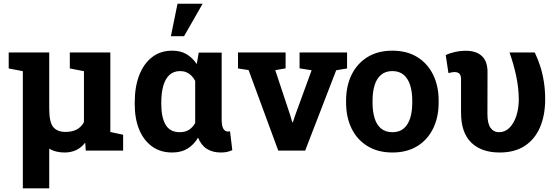

<svg xmlns="http://www.w3.org/2000/svg" viewBox="-20 -811 3000 1034"><path d="M103 203.1V-427.7L26.9 -442.4V-528.3H103H245.1V-225.6Q245.1 -152.8 266.8 -126.7Q288.6 -100.6 332.5 -100.6Q369.6 -100.6 394 -114Q418.5 -127.4 432.1 -153.3V-427.7L356 -442.4V-528.3H574.2V-100.1L643.1 -85.4V0H441.9L439 -43Q418.9 -16.6 391.1 -3.2Q363.3 10.3 327.6 10.3Q303.7 10.3 283 5.1Q262.2 0 245.1 -10.7V203.1Z M906.7 10.3Q844.2 10.3 799.1 -22.2Q753.9 -54.7 729.7 -113Q705.6 -171.4 705.6 -249.5V-259.8Q705.6 -343.3 729.7 -405.8Q753.9 -468.3 799.1 -503.2Q844.2 -538.1 906.7 -538.1Q952.1 -538.1 984.4 -519.3Q1016.6 -500.5 1039.6 -465.8L1050.3 -527.8H1173.8V-168.5Q1173.8 -131.8 1183.1 -117.2Q1192.4 -102.5 1208.5 -102.5Q1211.4 -102.5 1214.4 -103Q1217.3 -103.5 1218.8 -104.5L1231 -2.4Q1214.8 4.9 1200 7.6Q1185.1 10.3 1168.9 10.3Q1125 10.3 1093.8 -9.5Q1062.5 -29.3 1046.9 -69.8Q1023.4 -30.8 989.5 -10.3Q955.6 10.3 906.7 10.3ZM948.2 -99.1Q977.1 -99.1 997.3 -111.8Q1017.6 -124.5 1031.2 -148.4V-375.5Q1022 -392.6 1010 -404.3Q998 -416 982.9 -422.1Q967.8 -428.2 950.2 -428.2Q914.6 -428.2 892.1 -407Q869.6 -385.7 859.1 -347.9Q848.6 -310.1 848.6 -259.8V-249.5Q848.6 -179.7 871.8 -139.4Q895 -99.1 948.2 -99.1ZM900.4 -616.2 936 -791H1071.3L971.2 -616.2Z M1478.5 0 1318.8 -433.6 1261.7 -442.4V-528.3H1518.1V-442.9L1462.4 -433.1L1542 -193.4L1554.2 -152.3H1557.1L1570.8 -193.4L1658.2 -432.6L1593.3 -442.9V-528.3H1849.1V-442.4L1790.5 -432.6L1623.5 0Z M2093.8 10.3Q2015.6 10.3 1959.5 -23.9Q1903.3 -58.1 1873.5 -118.9Q1843.8 -179.7 1843.8 -258.8V-269Q1843.8 -347.7 1873.5 -408.4Q1903.3 -469.2 1959.2 -503.7Q2015.1 -538.1 2092.8 -538.1Q2171.4 -538.1 2227.1 -503.7Q2282.7 -469.2 2312.5 -408.7Q2342.3 -348.1 2342.3 -269V-258.8Q2342.3 -179.7 2312.5 -118.9Q2282.7 -58.1 2227.1 -23.9Q2171.4 10.3 2093.8 10.3ZM2093.8 -99.1Q2130.9 -99.1 2154.3 -119.1Q2177.7 -139.2 2189 -175Q2200.2 -210.9 2200.2 -258.8V-269Q2200.2 -315.9 2189 -351.8Q2177.7 -387.7 2154.1 -408Q2130.4 -428.2 2092.8 -428.2Q2056.2 -428.2 2032.2 -408Q2008.3 -387.7 1997.3 -351.8Q1986.3 -315.9 1986.3 -269V-258.8Q1986.3 -210.9 1997.3 -174.8Q2008.3 -138.7 2032.2 -118.9Q2056.2 -99.1 2093.8 -99.1Z M2670.9 10.3Q2572.8 10.3 2517.8 -43.2Q2462.9 -96.7 2462.9 -204.6V-383.3Q2462.9 -405.3 2454.1 -414.1Q2445.3 -422.9 2427.7 -422.9Q2419.9 -422.9 2411.1 -420.9Q2402.3 -418.9 2395 -417.5L2380.4 -514.2Q2398.9 -523.9 2429 -530.8Q2459 -537.6 2488.8 -537.6Q2544.4 -537.6 2575 -509.3Q2605.5 -481 2605.5 -423.3L2605 -197.3Q2605 -145.5 2621.8 -122.3Q2638.7 -99.1 2668 -99.1Q2699.7 -99.1 2723.4 -122.6Q2747.1 -146 2760.5 -186.3Q2773.9 -226.6 2773.9 -276.4Q2773.4 -338.4 2760 -401.4Q2746.6 -464.4 2724.1 -528.3H2859.9Q2876.5 -494.1 2889.2 -454.8Q2901.9 -415.5 2908.9 -370.8Q2916 -326.2 2916 -276.4Q2916 -191.4 2888.7 -126.7Q2861.3 -62 2806.9 -25.9Q2752.4 10.3 2670.9 10.3Z"/></svg>

Font: Roboto Slab LO
Style: Bold
Weight: 700
Designer: Google
Version: Version 2.000